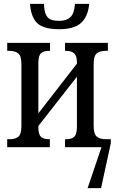

<svg xmlns="http://www.w3.org/2000/svg" viewBox="-20 -756 595 986"><path d="M134 -736H206Q207 -700 215.5 -681.5Q224 -663 240 -656Q256 -649 286 -649Q322 -649 342 -668.5Q362 -688 365 -736H438Q432 -671 396.5 -638.5Q361 -606 284 -606Q204 -606 171.5 -637Q139 -668 134 -736ZM549 -20 499 210H430L501 0H314V-41H319Q348 -41 361.5 -54Q375 -67 375 -106V-362L177 -109V-102Q177 -66 190.5 -53.5Q204 -41 232 -41H236V0H17V-41H27Q59 -41 74.5 -54Q90 -67 90 -109V-426Q90 -467 74.5 -481Q59 -495 27 -495H17V-536H237V-495H233Q204 -495 190.5 -482.5Q177 -470 177 -432V-174L375 -429V-435Q375 -469 361 -482Q347 -495 319 -495H314V-536H534V-495H524Q492 -495 476.5 -481.5Q461 -468 461 -427V-110Q461 -69 476.5 -55Q492 -41 524 -41H549Z"/></svg>

Font: Noto Serif Cond
Style: Regular
Weight: 400
Width: 3
Designer: Monotype Design Team
Foundry: Monotype Imaging Inc.
Version: Version 1.001